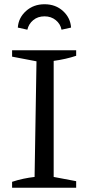

<svg xmlns="http://www.w3.org/2000/svg" viewBox="-20 -885 419 905"><path d="M37 0V-28Q64 -37 90.5 -42.5Q117 -48 143 -51L152 -596L37 -618V-648H339V-622Q315 -614 288.5 -608Q262 -602 233 -598V-51L339 -31V0ZM190 -865Q242 -865 277 -833Q312 -801 315 -755L270 -745Q265 -772 243 -790Q221 -808 190 -808Q158 -808 136.5 -790Q115 -772 109 -745L64 -755Q67 -801 102.5 -833Q138 -865 190 -865Z"/></svg>

Font: Piazzolla SC
Style: Regular
Weight: 400
Designer: Juan Pablo del Peral
Foundry: Huerta Tipografica
Version: Version 1.330